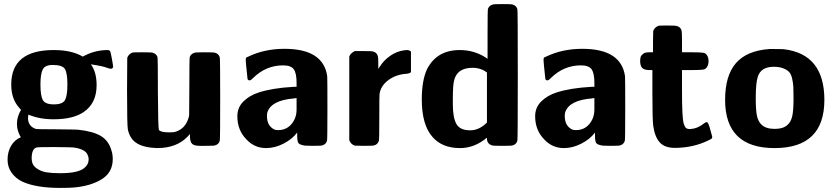

<svg xmlns="http://www.w3.org/2000/svg" viewBox="-20 -714 4088 940"><path d="M35 -300Q35 -469 243 -469Q331 -469 385 -437L397 -443Q449 -469 508 -469Q515 -468 518 -465Q522 -461 528 -425Q534 -392 534 -386Q532 -379 523 -377Q520 -377 510 -380Q487 -390 425 -399Q453 -361 453 -297Q453 -208 389 -165Q337 -130 242 -130Q172 -130 119 -153Q117 -141 117 -137Q117 -96 155 -83Q161 -81 252 -81Q354 -80 362 -79Q437 -71 475 -47.5Q513 -24 526 24Q532 42 532 65Q532 130 478 163.5Q424 197 341 204Q323 206 274 206Q158 206 91 176Q57 160 37 132Q17 104 17 68Q17 29 34.5 -0.5Q52 -30 82 -42L76 -53Q63 -79 63 -108Q63 -143 83 -176L76 -184Q35 -228 35 -300ZM310 -300Q310 -357 297.5 -376.5Q285 -396 238 -396Q200 -396 189 -373.5Q178 -351 178 -300Q178 -246 189.5 -224.5Q201 -203 244 -203Q287 -203 298.5 -224.5Q310 -246 310 -300ZM135 62Q135 92 157 108.5Q179 125 206.5 129.5Q234 134 274 134Q362 134 392 109Q414 92 414 66Q414 54 408 42Q396 16 340 8Q333 7 246 6Q164 6 159 8Q135 15 135 62Z M958 0Q932 0 921.5 -9Q911 -18 910 -43V-58L902 -49Q848 11 749 11Q686 9 651 -12Q616 -33 606 -80Q602 -100 602 -273L603 -431Q609 -449 629 -457Q631 -458 677 -458Q722 -458 727 -456Q745 -451 751 -435Q753 -427 753 -262Q754 -87 758 -78Q766 -66 808 -66Q829 -66 836 -68Q888 -82 904 -140L906 -150L907 -290Q907 -427 909 -435Q915 -451 933 -456Q937 -458 982 -458Q1028 -458 1032 -456Q1051 -451 1056 -433Q1058 -427 1058 -229Q1058 -31 1056 -25Q1051 -7 1032 -2Q1028 0 984 0Z M1432 -309Q1432 -355 1418.5 -374.5Q1405 -394 1366 -394Q1282 -394 1219 -332Q1208 -321 1205 -321Q1195 -319 1192 -327Q1183 -410 1183 -420Q1183 -423 1183.5 -425.5Q1184 -428 1184 -429Q1184 -430 1185.5 -431.5Q1187 -433 1188 -433.5Q1189 -434 1191.5 -435Q1194 -436 1196 -437Q1275 -475 1373 -475Q1563 -475 1582 -341Q1583 -332 1583 -181Q1583 -31 1581 -25Q1576 -7 1557 -2Q1553 0 1509 0Q1484 0 1474 -1Q1464 -2 1452.5 -6Q1441 -10 1438 -20Q1435 -30 1435 -48V-65Q1411 -33 1368.5 -11Q1326 11 1283 11Q1226 11 1187 -31Q1142 -76 1142 -145Q1142 -188 1172 -217.5Q1202 -247 1246 -261Q1313 -283 1418 -289H1432ZM1342 -77Q1382 -77 1407 -106.5Q1432 -136 1432 -178V-201V-234L1419 -232Q1308 -223 1289 -164Q1287 -156 1287 -146Q1287 -98 1323 -80Q1329 -77 1342 -77Z M1690 -437Q1695 -453 1717 -464H1758Q1801 -464 1806 -462Q1824 -458 1830 -439Q1832 -434 1832 -405V-377L1839 -387Q1858 -418 1890 -440.5Q1922 -463 1960 -468Q1961 -468 1967 -468.5Q1973 -469 1976 -469Q1982 -469 1992 -462V-360Q1983 -354 1973 -353Q1919 -350 1881 -321.5Q1843 -293 1838 -252Q1837 -247 1837 -138Q1837 -31 1835 -25Q1829 -6 1811 -2Q1806 0 1761 0L1717 -1Q1698 -7 1690 -28Z M2364 -40Q2303 11 2233 11Q2144 11 2097 -44Q2045 -103 2045 -227Q2045 -321 2071 -376Q2119 -469 2231 -469Q2300 -469 2357 -433L2367 -426V-546Q2367 -663 2369 -671Q2375 -687 2393 -692Q2397 -694 2441 -694Q2485 -694 2489 -692Q2508 -687 2513 -669Q2515 -663 2515 -347Q2515 -31 2513 -25Q2508 -7 2489 -2Q2485 0 2440 0Q2394 0 2390 -2Q2364 -9 2364 -36ZM2197 -203Q2197 -138 2214.5 -107Q2232 -76 2282 -76Q2326 -76 2364 -114V-359Q2334 -382 2294 -382Q2247 -382 2223 -358Q2208 -342 2203 -319Q2197 -297 2197 -229Z M2890 -309Q2890 -355 2876.5 -374.5Q2863 -394 2824 -394Q2740 -394 2677 -332Q2666 -321 2663 -321Q2653 -319 2650 -327Q2641 -410 2641 -420Q2641 -423 2641.5 -425.5Q2642 -428 2642 -429Q2642 -430 2643.5 -431.5Q2645 -433 2646 -433.5Q2647 -434 2649.5 -435Q2652 -436 2654 -437Q2733 -475 2831 -475Q3021 -475 3040 -341Q3041 -332 3041 -181Q3041 -31 3039 -25Q3034 -7 3015 -2Q3011 0 2967 0Q2942 0 2932 -1Q2922 -2 2910.5 -6Q2899 -10 2896 -20Q2893 -30 2893 -48V-65Q2869 -33 2826.5 -11Q2784 11 2741 11Q2684 11 2645 -31Q2600 -76 2600 -145Q2600 -188 2630 -217.5Q2660 -247 2704 -261Q2771 -283 2876 -289H2890ZM2800 -77Q2840 -77 2865 -106.5Q2890 -136 2890 -178V-201V-234L2877 -232Q2766 -223 2747 -164Q2745 -156 2745 -146Q2745 -98 2781 -80Q2787 -77 2800 -77Z M3160 -371Q3134 -371 3124 -381.5Q3114 -392 3114 -417Q3115 -432 3117 -437Q3124 -449 3136 -455Q3143 -458 3159 -458H3177V-510L3178 -562Q3184 -580 3204 -588Q3206 -589 3248 -589Q3288 -589 3293 -587Q3312 -582 3317 -564Q3319 -558 3319 -508V-458H3368Q3424 -458 3432 -453Q3449 -441 3449 -415Q3449 -388 3432 -376Q3424 -371 3368 -371H3319V-267Q3319 -139 3327 -110Q3332 -94 3338 -88Q3344 -82 3359 -82Q3397 -85 3427 -110Q3437 -117 3441 -116Q3449 -114 3458 -77Q3467 -46 3467 -43Q3467 -40 3465.5 -37.5Q3464 -35 3462.5 -34Q3461 -33 3456.5 -31Q3452 -29 3449 -27Q3373 10 3284 10Q3233 10 3209 -18Q3185 -46 3178 -99Q3174 -130 3174 -258V-371Z M3772 11Q3530 11 3530 -225Q3530 -344 3583 -405Q3636 -466 3747 -474H3764Q3809 -474 3818 -473Q4016 -449 4016 -225Q4016 11 3772 11ZM3865 -233Q3865 -269 3864 -288.5Q3863 -308 3858 -330Q3853 -352 3842.5 -362.5Q3832 -373 3813.5 -380Q3795 -387 3768 -387Q3705 -387 3690 -338Q3680 -308 3680 -233Q3680 -174 3686 -146.5Q3692 -119 3708 -104Q3729 -83 3773 -83Q3816 -83 3837 -104Q3853 -119 3859 -146.5Q3865 -174 3865 -233Z"/></svg>

Font: KaTeX_SansSerif
Style: Bold
Weight: 700
Version: Version 1.1; ttfautohint (v1.3)